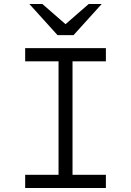

<svg xmlns="http://www.w3.org/2000/svg" viewBox="-20 -941 656 961"><path d="M273 0V-700H343V0ZM106 0V-66H510V0ZM106 -634V-700H510V-634ZM268 -765 127 -921H192L308 -820L424 -921H489L348 -765Z"/></svg>

Font: Overpass Mono Light
Style: Regular
Weight: 300
Monospace: yes
Designer: Delve Withrington, Dave Bailey
Foundry: Delve Fonts LLC
Version: Version 4.000